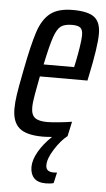

<svg xmlns="http://www.w3.org/2000/svg" viewBox="-52 -553 434 784"><g transform="rotate(5 165.0 -160.5)"><path d="M329 -430Q329 -378 303 -255L299 -236H104Q96 -195 90 -161Q84 -127 84 -107Q84 -77 99.5 -65Q115 -53 150 -53Q168 -53 201.5 -56.5Q235 -60 251 -63L238 -3Q212 17 187 56Q162 95 162 123Q162 150 194 150L208 149L198 193Q185 197 166 197Q133 197 117.5 180.5Q102 164 102 135Q102 106 122 71.5Q142 37 175 6Q149 8 137 8Q70 8 41 -16.5Q12 -41 12 -96Q12 -122 17 -155Q22 -188 35 -254Q56 -363 73.5 -415.5Q91 -468 123 -493Q155 -518 215 -518Q277 -518 303 -498Q329 -478 329 -430ZM261 -418Q261 -441 251 -449Q241 -457 217 -457Q187 -457 171.5 -446Q156 -435 144 -401Q132 -367 115 -286H240L245 -309Q251 -338 256 -370Q261 -402 261 -418Z"/></g></svg>

Font: Saira Ultra Condensed Medium
Style: Italic
Weight: 500
Width: 1
Italic angle: -12°
Designer: Hector Gatti with collaboration of the Omnibus-Type team
Foundry: Omnibus-Type
Version: Version 1.001; ttfautohint (v1.8)